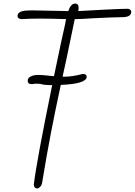

<svg xmlns="http://www.w3.org/2000/svg" viewBox="-20 -1016 754 1074"><path d="M714 -950Q714 -920 665 -920Q625 -920 503 -914Q431 -909 398 -909L350 -678Q334 -608 330 -587H341Q385 -587 441 -602H447Q456 -602 460.5 -597.5Q465 -593 465 -587Q465 -547 320 -541Q289 -397 265 -273Q241 -149 215 10Q212 22 204 30Q196 38 188 38Q171 38 169 17Q185 -116 272 -540H266Q223 -540 205 -547L177 -548L158 -545Q157 -545 156.5 -545.5Q156 -546 156 -546H153Q135 -546 135 -565Q135 -580 152 -588.5Q169 -597 195 -597Q216 -597 258 -592Q274 -590 282 -590Q329 -816 345 -884Q346 -890 347 -896.5Q348 -903 350 -909Q266 -912 202 -912Q147 -912 99 -909Q78 -912 78 -926Q78 -954 129 -957Q138 -958 157 -958L362 -954Q376 -996 400 -996Q420 -996 420 -971Q420 -966 418 -954Q466 -957 564.5 -962Q663 -967 697 -967Q714 -962 714 -950Z"/></svg>

Font: Bad Script
Style: Regular
Weight: 400
Italic angle: -10°
Designer: Roman Shchyukin (Gaslight Type Foundry), Cyreal (Charset Expansion)
Foundry: Gaslight
Version: Version 2.000